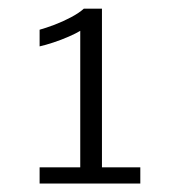

<svg xmlns="http://www.w3.org/2000/svg" viewBox="-20 -754 416 445"><path d="M71.8 -328.6V-366.2H166V-682.6Q156.7 -676.8 139.4 -669.2Q122.1 -661.6 103.5 -655.5Q85 -649.4 71.8 -646.5V-685.1Q85.9 -689 106 -696.5Q126 -704.1 144.8 -714.1Q163.6 -724.1 174.3 -733.9H216.3V-366.2H305.2V-328.6Z"/></svg>

Font: Comme ExtraLight
Style: Regular
Weight: 250
Version: Version 1.000;gftools[0.9.27]